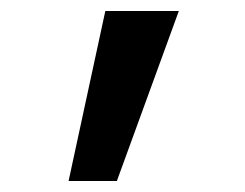

<svg xmlns="http://www.w3.org/2000/svg" viewBox="-20 -833 446 350"><path d="M306 -813 193 -503H105L172 -813Z"/></svg>

Font: Libra Sans
Style: Bold
Weight: 700
Foundry: Context Ltd
Version: Version 1.000